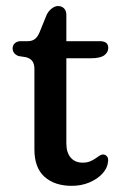

<svg xmlns="http://www.w3.org/2000/svg" viewBox="-20 -607 410 636"><path d="M65 -417.7 41.2 -421.4Q32.3 -424.8 27 -431.2Q21.8 -437.7 21.8 -446.9Q21.8 -457 29.2 -463.8Q36.7 -470.6 48.9 -470.6H71.8Q85.4 -470.6 94.6 -477Q103.8 -483.3 110.7 -499.2L135.2 -559.4Q141.7 -571.5 152.1 -579.3Q162.4 -587 172 -587Q184.3 -587 192.1 -579.3Q199.8 -571.5 199.8 -557.4V-132.2Q199.8 -101.6 214.2 -84.9Q228.6 -68.2 253.8 -68.2Q267.6 -68.2 277.9 -72.3Q288.2 -76.4 296 -82Q303.7 -87.6 310.1 -91.6Q316.5 -95.6 322.2 -95.2Q329.6 -95 334.6 -88.7Q339.6 -82.3 337.8 -71.2Q336.3 -50.9 319.8 -32.6Q303.3 -14.2 276.5 -2.8Q249.7 8.6 217.8 8.6Q160.8 8.6 127.4 -21.4Q94 -51.3 94 -111.8V-377.9Q94 -395.9 86.8 -405Q79.7 -414.2 65 -417.7ZM150.2 -414.1V-470.6H310.8Q324.4 -470.6 331.5 -465.2Q338.6 -459.7 338.6 -448.3Q338.6 -433.6 325.3 -423.8Q312 -414.1 282.2 -414.1Z"/></svg>

Font: Fraunces SuperSoft Wonky
Style: Regular
Weight: 900
Version: Version 1.000;[b76b70a41]